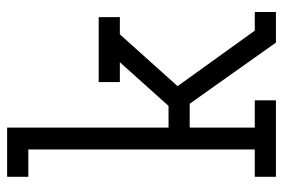

<svg xmlns="http://www.w3.org/2000/svg" viewBox="-150 -659 809 549"><g transform="rotate(-90 254.5 -384.5)"><path d="M23.4 0V-60.5H101.6V-708H23.4V-768.6H164.1V-307.1H226.1L351.1 -446.3H294.4V-506.8H480V-446.3H430.7L282.7 -281.2L441.4 -60.5H494.6V0H407.2L232.4 -246.6H164.1V-60.5H242.2V0Z"/></g></svg>

Font: Kay Pho Du
Style: Regular
Weight: 400
Designer: Victor Gaultney, Khu Oo Reh
Foundry: SIL International
Version: Version 3.000